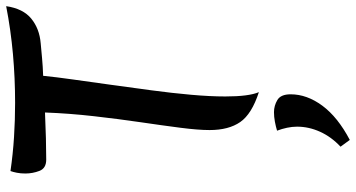

<svg xmlns="http://www.w3.org/2000/svg" viewBox="-286 -543 1155 623"><g transform="rotate(-90 291.5 -231.5)"><path d="M40 -727Q40 -742 42.5 -754.5Q45 -767 48 -775Q103 -767 158.5 -763.5Q214 -760 269 -760Q349 -760 427.5 -767Q506 -774 583 -789Q575 -734 542.5 -707.5Q510 -681 463 -677Q441 -675 414 -672.5Q387 -670 357 -669Q353 -628 345 -571.5Q337 -515 328 -450Q319 -385 310 -318Q301 -251 295.5 -189Q290 -127 290 -78Q290 -2 304 31Q233 8 207 -29.5Q181 -67 181 -129Q181 -166 188.5 -224Q196 -282 206.5 -353.5Q217 -425 226 -504.5Q235 -584 238 -663Q194 -661 154 -660Q114 -659 85 -659Q57 -659 48.5 -681Q40 -703 40 -727ZM179 90Q192 86 208 83Q224 80 239 80Q260 80 278.5 91Q297 102 297 134Q297 187 260 237Q223 287 149 326L127 296Q159 266 175.5 229.5Q192 193 192 155Q192 139 188.5 122.5Q185 106 179 90Z"/></g></svg>

Font: Merienda Medium
Style: Regular
Weight: 500
Designer: Eduardo Rodriguez Tunni
Foundry: Eduardo Rodriguez Tunni
Version: Version 2.001; ttfautohint (v1.8.4.7-5d5b)